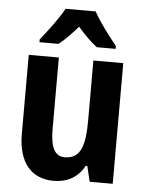

<svg xmlns="http://www.w3.org/2000/svg" viewBox="-54 -810 659 864"><g transform="rotate(5 275.0 -378.0)"><path d="M343 -766H207C185 -724 135 -658 103 -619V-606H189C215 -626 244 -656 275 -691C305 -656 334 -627 362 -606H447V-619C413 -661 367 -721 343 -766ZM487 -545H352V-275C352 -162 334 -100 261 -100C215 -100 196 -141 196 -223V-545H60V-189C60 -58 120 10 221 10C281 10 330 -16 359 -70H366L383 0H487Z"/></g></svg>

Font: Noto Sans Display SemiCondensed
Style: Bold
Weight: 700
Width: 4
Designer: Monotype Design Team
Foundry: Monotype Imaging Inc.
Version: Version 1.900